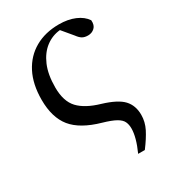

<svg xmlns="http://www.w3.org/2000/svg" viewBox="-186 -645 878 974"><g transform="rotate(-30 253.0 -158.0)"><path d="M333 227.1Q368.2 149.4 368.2 98.1Q368.2 75.2 360.1 58.1Q352.1 41 327.6 27.1Q303.2 13.2 253.9 -1Q142.1 -32.7 94 -92Q45.9 -151.4 45.9 -254.9Q45.9 -345.7 79.1 -410.2Q112.3 -474.6 172.4 -508.8Q232.4 -543 313 -543Q365.7 -543 405.8 -525.9Q445.8 -508.8 465.8 -479Q468.3 -449.2 452.4 -434.6Q436.5 -419.9 414.1 -419.9Q393.6 -419.9 380.6 -427.7Q367.7 -435.5 355 -453.1L303.2 -515.1Q256.8 -510.7 219.2 -482.2Q181.6 -453.6 159.4 -401.9Q137.2 -350.1 137.2 -274.9Q137.2 -193.4 176.3 -151.6Q215.3 -109.9 297.9 -85.9Q381.8 -60.5 413.8 -25.9Q445.8 8.8 445.8 63Q445.8 104.5 426.5 142.6Q407.2 180.7 372.1 227.1Z"/></g></svg>

Font: Source Han Serif TW SemiBold
Style: Regular
Weight: 600
Designer: Ryoko NISHIZUKA Ë•øÂ°öÊ∂ºÂ≠ê (kana & ideographs); Frank Grie√ühammer (Latin, Greek & Cyrillic); Wenlong ZHANG Âº†ÊñáÈæô 
Foundry: Adobe
Version: Version 2.003;hotconv 1.1.1;makeotfexe 2.6.0